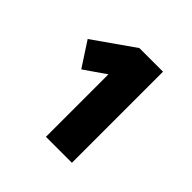

<svg xmlns="http://www.w3.org/2000/svg" viewBox="-100 -866 465 465"><g transform="rotate(45 132.5 -634.0)"><path d="M125 -790H206V-478H117V-692L62 -654L21 -717Z"/></g></svg>

Font: Panefresco 750wt
Style: Regular
Weight: 750
Foundry: Campivisivi & Chank Co
Version: Version 1.000